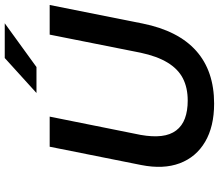

<svg xmlns="http://www.w3.org/2000/svg" viewBox="-78 -856 944 829"><g transform="rotate(-90 394.5 -442.0)"><path d="M361 10Q262 10 196 -29Q130 -68 103.5 -138.5Q77 -209 96 -305L175 -700H305L226 -307Q217 -256 221.5 -217.5Q226 -179 245.5 -153.5Q265 -128 297.5 -116Q330 -104 374 -104Q430 -104 470.5 -125Q511 -146 538.5 -191.5Q566 -237 581 -308L659 -700H787L707 -299Q676 -145 589 -67.5Q502 10 361 10ZM407 -757 558 -894H708L519 -757Z"/></g></svg>

Font: MOST Montserrat SemiBold
Style: Italic
Weight: 600
Italic angle: -11.3°
Designer: Julieta Ulanovsky
Foundry: Julieta Ulanovsky
Version: Version 8.000;March 11, 2024;FontCreator 15.0.0.2926 64-bit